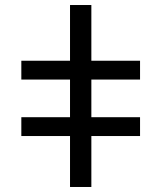

<svg xmlns="http://www.w3.org/2000/svg" viewBox="-20 -745 624 765"><path d="M65 -503H259V-725H344V-503H538V-428H344V-278H538V-203H344V0H259V-203H65V-278H259V-428H65Z"/></svg>

Font: Libra Sans Modern
Style: Italic
Weight: 400
Italic angle: -12°
Foundry: Stefan Peev, Context Ltd
Version: Version 1.000